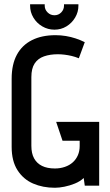

<svg xmlns="http://www.w3.org/2000/svg" viewBox="-20 -876 521 906"><path d="M350 -856H282V-849Q282 -831 269 -817.5Q256 -804 237 -804Q218 -804 204.5 -817.5Q191 -831 191 -849V-856H122V-849Q122 -819 137.5 -793Q153 -767 179.5 -751.5Q206 -736 237 -736Q268 -736 293.5 -751.5Q319 -767 334.5 -793Q350 -819 350 -849ZM352 -601 380 -677Q360 -687 337.5 -694.5Q315 -702 291 -706Q267 -710 242 -710Q177 -710 130.5 -686.5Q84 -663 59.5 -617.5Q35 -572 35 -504V-183Q35 -116 62.5 -73Q90 -30 136 -10Q182 10 239 10Q259 10 284 5Q309 0 333.5 -10Q358 -20 375 -36L380 0H448V-301H245L275 -212H356V-187Q356 -163 347.5 -143.5Q339 -124 323.5 -110Q308 -96 286 -88.5Q264 -81 239 -81Q203 -81 178.5 -93Q154 -105 141 -128.5Q128 -152 128 -188V-512Q128 -553 143.5 -576.5Q159 -600 187.5 -610Q216 -620 253 -620Q268 -620 284.5 -618Q301 -616 318 -612Q335 -608 352 -601Z"/></svg>

Font: Advent Pro SemiBold
Style: Regular
Weight: 600
Designer: VivaRado, Andreas Kalpakidis
Foundry: VivaRado, Andreas Kalpakidis
Version: Version 3.000